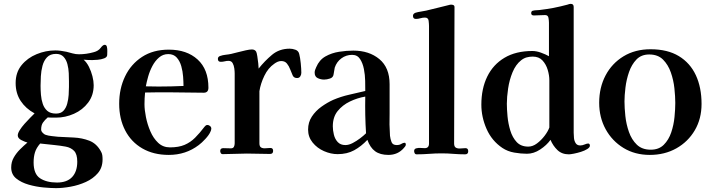

<svg xmlns="http://www.w3.org/2000/svg" viewBox="-20 -796 3697 994"><path d="M380 41Q380 2 363.5 -15Q347 -32 320 -37Q293 -42 263 -45L188 -53Q168 -30 161 -7Q154 16 154 45Q154 105 187.5 127Q221 149 275 149Q327 149 353.5 120.5Q380 92 380 41ZM337 -375Q337 -393 336 -417Q335 -441 329 -464Q323 -487 309 -502Q295 -517 270 -517Q240 -517 223.5 -499.5Q207 -482 200 -455.5Q193 -429 191.5 -401Q190 -373 190 -352Q190 -330 192 -305Q194 -280 201.5 -258Q209 -236 225 -222Q241 -208 270 -208Q295 -208 308.5 -222.5Q322 -237 328 -259.5Q334 -282 335.5 -305Q337 -328 337 -346ZM535 -512Q535 -500 519.5 -494Q504 -488 485.5 -486.5Q467 -485 458 -485Q447 -485 435.5 -485.5Q424 -486 413 -487Q429 -473 440.5 -450Q452 -427 458.5 -401.5Q465 -376 465 -355Q465 -303 436.5 -265Q408 -227 363 -207Q318 -187 270 -187Q260 -187 249 -187Q238 -187 227 -188Q212 -175 202.5 -161.5Q193 -148 193 -125Q193 -117 201 -108.5Q209 -100 216 -98Q231 -93 248 -91.5Q265 -90 280 -88Q319 -86 362 -84Q405 -82 442.5 -67.5Q480 -53 502 -13Q508 -3 509.5 7Q511 17 511 29Q511 72 486.5 100.5Q462 129 424.5 146Q387 163 345.5 170.5Q304 178 270 178Q245 178 206 174.5Q167 171 128.5 160Q90 149 64 128Q38 107 38 71Q38 43 51 20Q64 -3 83.5 -22.5Q103 -42 122 -58Q110 -61 91 -70.5Q72 -80 72 -95Q72 -106 82 -122Q92 -138 107 -155Q122 -172 136.5 -186.5Q151 -201 159 -209Q113 -234 87 -273.5Q61 -313 61 -366Q61 -421 91.5 -458.5Q122 -496 169.5 -515.5Q217 -535 266 -535Q280 -535 295 -533Q310 -531 324 -528Q340 -524 356 -519.5Q372 -515 389 -515Q427 -515 466 -526Q489 -532 501 -548Q513 -564 522 -564Q531 -564 533.5 -553.5Q536 -543 535.5 -530.5Q535 -518 535 -512Z M930 -351Q930 -371 928 -399Q926 -427 918.5 -453.5Q911 -480 895 -498Q879 -516 851 -516Q824 -516 803.5 -498.5Q783 -481 769 -454.5Q755 -428 747 -399.5Q739 -371 735 -349Q752 -349 768.5 -348.5Q785 -348 801 -348Q866 -348 930 -351ZM1074 -130Q1074 -127 1072.5 -121.5Q1071 -116 1069 -113Q1062 -97 1043 -76.5Q1024 -56 1009 -45Q942 6 854 6Q775 6 717 -27.5Q659 -61 628 -121Q597 -181 597 -259Q597 -337 627.5 -400.5Q658 -464 715.5 -501.5Q773 -539 854 -539Q947 -539 1003 -488Q1059 -437 1059 -342Q1059 -316 1035 -316Q991 -316 947 -317Q903 -318 859 -318Q827 -318 795 -318Q763 -318 731 -317Q728 -287 728 -256Q728 -228 735.5 -190Q743 -152 758.5 -116Q774 -80 799 -56.5Q824 -33 860 -33Q905 -33 935.5 -46Q966 -59 990 -83Q1014 -107 1039 -140Q1042 -144 1045.5 -146.5Q1049 -149 1054 -149Q1061 -149 1067.5 -143.5Q1074 -138 1074 -130Z M1540 -419Q1540 -409 1534.5 -400.5Q1529 -392 1518 -392Q1501 -392 1495 -406Q1489 -419 1482.5 -436.5Q1476 -454 1465.5 -467Q1455 -480 1436 -480Q1426 -480 1417 -476Q1408 -472 1400 -466Q1368 -444 1348.5 -403.5Q1329 -363 1323 -324V-325Q1323 -288 1323 -251Q1323 -214 1323 -177V-54Q1323 -37 1332.5 -32Q1342 -27 1355.5 -28.5Q1369 -30 1380 -30Q1394 -30 1394 -15Q1394 1 1378 1Q1348 1 1318 0Q1288 -1 1258 -1Q1227 -1 1196 0.5Q1165 2 1133 2Q1126 2 1123 -3.5Q1120 -9 1120 -14Q1120 -29 1136 -29Q1146 -29 1155.5 -28.5Q1165 -28 1175 -28Q1187 -28 1191 -36Q1195 -44 1195 -54Q1195 -125 1195 -197Q1195 -269 1195 -340Q1195 -359 1195 -378Q1195 -397 1195 -416Q1195 -427 1193 -442Q1191 -457 1184.5 -469Q1178 -481 1163 -481Q1153 -481 1143.5 -478.5Q1134 -476 1123 -476Q1108 -476 1108 -491Q1108 -502 1119 -506Q1133 -511 1148 -512.5Q1163 -514 1177 -517Q1190 -520 1211 -525.5Q1232 -531 1252.5 -535.5Q1273 -540 1284 -540Q1299 -540 1306 -529Q1309 -524 1312 -505.5Q1315 -487 1317 -468Q1319 -449 1319 -441Q1350 -480 1388 -512Q1426 -544 1480 -544Q1494 -544 1509.5 -538.5Q1525 -533 1529 -517Q1534 -498 1537 -468.5Q1540 -439 1540 -419Z M1875 -106Q1872 -153 1871 -200.5Q1870 -248 1871 -296Q1830 -289 1791.5 -270.5Q1753 -252 1728 -221Q1703 -190 1703 -142Q1703 -122 1708.5 -99Q1714 -76 1728.5 -60.5Q1743 -45 1768 -45Q1786 -45 1806 -55.5Q1826 -66 1844.5 -80Q1863 -94 1875 -106ZM2081 -47Q2081 -43 2077.5 -38Q2074 -33 2071 -30Q2040 6 1991 6Q1948 6 1922 -13Q1896 -32 1882 -72Q1850 -38 1813.5 -18Q1777 2 1728 2Q1693 2 1657.5 -13.5Q1622 -29 1598.5 -58Q1575 -87 1575 -125Q1575 -163 1594.5 -192.5Q1614 -222 1644 -243.5Q1674 -265 1705 -279Q1745 -296 1787 -305.5Q1829 -315 1871 -325V-329Q1871 -347 1870.5 -377.5Q1870 -408 1864 -438.5Q1858 -469 1844 -490.5Q1830 -512 1803 -512Q1772 -512 1747.5 -494Q1723 -476 1713 -446Q1711 -437 1710 -428.5Q1709 -420 1707 -411Q1705 -395 1688.5 -389.5Q1672 -384 1658 -384Q1641 -384 1625 -391.5Q1609 -399 1609 -420Q1609 -428 1611.5 -434.5Q1614 -441 1617 -448Q1633 -486 1665 -504Q1697 -522 1735.5 -528Q1774 -534 1809 -534Q1891 -534 1944 -490Q1997 -446 1997 -360V-209Q1996 -181 1996.5 -151.5Q1997 -122 1999 -93Q2001 -76 2007 -60.5Q2013 -45 2034 -45Q2048 -45 2057.5 -51Q2067 -57 2075 -57Q2079 -57 2080 -53Q2081 -49 2081 -47Z M2404 -13Q2404 3 2388 3Q2357 3 2327 0.5Q2297 -2 2266 -2Q2234 -2 2201.5 0.5Q2169 3 2137 3Q2130 3 2127 -2.5Q2124 -8 2124 -14Q2124 -25 2134.5 -28Q2145 -31 2158.5 -30Q2172 -29 2179 -29Q2201 -29 2201 -53V-134Q2201 -266 2201 -397.5Q2201 -529 2201 -661Q2201 -672 2199 -688.5Q2197 -705 2180 -705Q2168 -705 2156.5 -701.5Q2145 -698 2133 -698Q2118 -698 2118 -714Q2118 -725 2131 -730Q2144 -734 2158.5 -736Q2173 -738 2186 -741Q2216 -748 2245.5 -755.5Q2275 -763 2304 -770Q2307 -771 2310 -771.5Q2313 -772 2316 -772Q2322 -772 2327.5 -769.5Q2333 -767 2333 -759Q2333 -583 2332 -406Q2331 -229 2331 -53Q2331 -36 2341 -31Q2351 -26 2365 -27.5Q2379 -29 2390 -29Q2404 -29 2404 -13Z M2824 -380Q2824 -406 2815.5 -434.5Q2807 -463 2788.5 -483Q2770 -503 2738 -503Q2722 -503 2707 -499Q2692 -495 2678 -484Q2650 -462 2633.5 -422Q2617 -382 2610.5 -337.5Q2604 -293 2604 -259Q2604 -231 2607.5 -193.5Q2611 -156 2622 -120Q2633 -84 2655 -60.5Q2677 -37 2715 -37Q2738 -37 2760 -53.5Q2782 -70 2799.5 -93Q2817 -116 2824 -136ZM3034 -42Q3034 -33 3020.5 -24.5Q3007 -16 2988 -10Q2969 -4 2951 -0.5Q2933 3 2925 3Q2889 3 2866 -19Q2843 -41 2830 -72Q2810 -44 2776.5 -22Q2743 0 2708 0Q2677 0 2642.5 -6Q2608 -12 2581 -30Q2526 -67 2499 -128.5Q2472 -190 2472 -254Q2472 -337 2502.5 -399.5Q2533 -462 2592 -497Q2651 -532 2736 -532Q2757 -532 2780.5 -523.5Q2804 -515 2822 -505V-678Q2822 -689 2819.5 -703.5Q2817 -718 2802 -718Q2787 -718 2772.5 -717Q2758 -716 2744 -716Q2730 -716 2730 -728Q2730 -740 2741 -741Q2749 -743 2757 -743Q2765 -743 2772 -744Q2791 -746 2809 -749Q2827 -752 2845 -755Q2864 -759 2882 -763Q2900 -767 2918 -772Q2923 -774 2927 -775Q2931 -776 2935 -776Q2950 -776 2950 -760V-109Q2950 -97 2951.5 -81.5Q2953 -66 2960.5 -54.5Q2968 -43 2984 -43Q2995 -43 3006.5 -48Q3018 -53 3025 -53Q3030 -53 3032 -49.5Q3034 -46 3034 -42Z M3476 -263Q3476 -296 3471.5 -338.5Q3467 -381 3453 -421Q3439 -461 3412.5 -487.5Q3386 -514 3341 -514Q3300 -514 3275 -488Q3250 -462 3236.5 -423Q3223 -384 3218 -342.5Q3213 -301 3213 -271Q3213 -238 3217.5 -195.5Q3222 -153 3236 -113Q3250 -73 3277 -47Q3304 -21 3349 -21Q3391 -21 3416.5 -46.5Q3442 -72 3455 -110.5Q3468 -149 3472 -190.5Q3476 -232 3476 -263ZM3612 -258Q3612 -181 3577 -121.5Q3542 -62 3481.5 -28Q3421 6 3344 6Q3267 6 3208 -30Q3149 -66 3115.5 -127Q3082 -188 3082 -264Q3082 -343 3115 -405.5Q3148 -468 3208 -504.5Q3268 -541 3348 -541Q3436 -541 3494.5 -505.5Q3553 -470 3582.5 -406.5Q3612 -343 3612 -258Z"/></svg>

Font: Kaisei Tokumin
Style: Bold
Weight: 700
Designer: Font-Kai, 金井和夫
Foundry: KAZUO KANAI
Version: Version 5.003